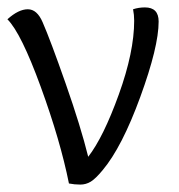

<svg xmlns="http://www.w3.org/2000/svg" viewBox="-23 -495 482 518"><path d="M368 -475Q405 -475 405 -437Q405 -369 355.5 -233.5Q306 -98 254 -36Q235 -13 222 -5Q209 3 193.5 3Q178 3 163 0Q140 -115 87 -260.5Q34 -406 -3 -443Q27 -470 52 -470Q77 -470 92 -435Q113 -387 154 -270Q195 -153 215 -72Q256 -125 297.5 -240Q339 -355 339 -439Q339 -455 336 -470Q351 -475 368 -475Z"/></svg>

Font: Overlock Mod
Style: Regular
Weight: 400
Designer: Dario Muhafara
Foundry: Dario Manuel Muhafara
Version: Version 1.001